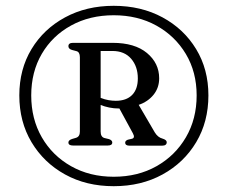

<svg xmlns="http://www.w3.org/2000/svg" viewBox="-20 -775 784 661"><path d="M371.5 -134Q277 -134 203.8 -174.5Q130.5 -215 88.5 -285.5Q46.5 -356 46.5 -446.5Q46.5 -536.5 88.5 -606Q130.5 -675.5 204 -715.2Q277.5 -755 371.5 -755Q466 -755 539.5 -715.2Q613 -675.5 655.2 -606Q697.5 -536.5 697.5 -446.5Q697.5 -356 655.5 -285.5Q613.5 -215 539.8 -174.5Q466 -134 371.5 -134ZM371.5 -166.5Q454.5 -166.5 518.8 -202.8Q583 -239 620 -302.2Q657 -365.5 657 -446.5Q657 -527 619.8 -589.2Q582.5 -651.5 518.2 -687Q454 -722.5 371.5 -722.5Q289 -722.5 224.8 -687.2Q160.5 -652 124 -589.8Q87.5 -527.5 87.5 -446.5Q87.5 -365.5 124 -302.2Q160.5 -239 224.8 -202.8Q289 -166.5 371.5 -166.5ZM528 -505.5Q528 -473 508.8 -449Q489.5 -425 457.5 -414L513 -319Q523.5 -302 539 -298Q554 -293.5 554 -285.5Q554 -273.5 538 -273.5H426Q411 -273.5 411 -284Q411 -290.5 420 -294L433 -297Q446.5 -299.5 437.5 -316L391 -401.5H389Q372 -401.5 356.2 -404.8Q340.5 -408 326.5 -413.5V-322Q326.5 -304 339 -300L355.5 -296Q366.5 -292 366.5 -284.5Q366.5 -274 351 -274H231.5Q215.5 -274 215.5 -284.5Q215.5 -292.5 228 -296.5L241.5 -300.5Q255 -304.5 255 -322V-578Q255 -596 243 -599L228 -603Q215.5 -606.5 215.5 -616Q215.5 -627.5 231.5 -627.5H367.5Q444 -627.5 486 -592.5Q528 -557.5 528 -505.5ZM326.5 -599.5V-438Q340.5 -432.5 353.8 -430.2Q367 -428 378.5 -428Q415 -428 434.8 -448Q454.5 -468 454.5 -505Q454.5 -546 431.5 -572.8Q408.5 -599.5 367 -599.5Z"/></svg>

Font: Fraunces 9pt
Style: Regular
Weight: 400
Version: Version 1.000;[b76b70a41]